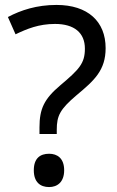

<svg xmlns="http://www.w3.org/2000/svg" viewBox="-20 -744 474 778"><path d="M140 -228V-201H210V-218C210 -275 223 -301 290 -358C362 -418 408 -459 408 -549C408 -657 336 -724 209 -724C129 -724 65 -703 12 -675L43 -605C89 -627 137 -647 203 -647C281 -647 324 -611 324 -547C324 -487 301 -463 224 -398C159 -343 140 -303 140 -228ZM117 -54C117 -6 143 14 179 14C212 14 240 -6 240 -54C240 -103 212 -121 179 -121C143 -121 117 -103 117 -54Z"/></svg>

Font: Noto Sans Newa
Style: Regular
Weight: 400
Designer: Monotype Design Team
Foundry: Monotype Imaging Inc.
Version: Version 2.007